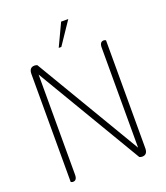

<svg xmlns="http://www.w3.org/2000/svg" viewBox="-159 -998 958 1110"><g transform="rotate(-20 320.0 -443.0)"><path d="M84 0V-664Q84 -704 117 -704Q126 -704 134 -700L518 -53V-669Q518 -704 543 -704Q549 -704 556 -700V-36Q556 4 523 4Q514 4 506 0L122 -647V-31Q122 4 97 4Q91 4 84 0ZM349 -890H393L300 -752H284Z"/></g></svg>

Font: Thasadith
Style: Regular
Weight: 400
Designer: Cadson Demak Co.,Ltd.
Foundry: Cadson Demak Co.,Ltd.
Version: Version 1.000; ttfautohint (v1.6)